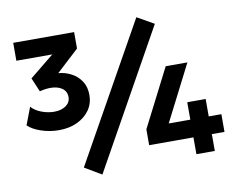

<svg xmlns="http://www.w3.org/2000/svg" viewBox="-80 -825 1177 950"><g transform="rotate(-10 509.0 -350.0)"><path d="M360.5 18.5 276 -31.5 661 -719 745.5 -671ZM187.5 -235Q140.5 -235 97.2 -250Q54 -265 33 -286.5L66.5 -374Q85 -353 116.8 -341Q148.5 -329 180 -329Q216 -329 239 -345.2Q262 -361.5 262 -388.5Q262 -417 239.8 -432.8Q217.5 -448.5 181.5 -448.5Q170.5 -448.5 156.5 -446.8Q142.5 -445 127 -441L97.5 -511L219.5 -610H39V-700H345V-617.5L232.5 -513.5Q266 -511 296.5 -495.2Q327 -479.5 346.2 -450.8Q365.5 -422 365.5 -380.5Q365.5 -338 342.5 -305.2Q319.5 -272.5 279.5 -253.8Q239.5 -235 187.5 -235ZM836 0V-84.5H613.5V-164L762 -455H871L727.5 -173.5H836V-261H928.5V-173.5H992V-84.5H928.5V0Z"/></g></svg>

Font: Geologica
Style: Bold
Weight: 700
Designer: Sindre Bremnes, Frode Helland
Foundry: Monokrom Skriftforlag AS
Version: Version 1.010; ttfautohint (v1.8.4.7-5d5b);gftools[0.9.28]